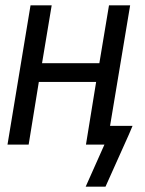

<svg xmlns="http://www.w3.org/2000/svg" viewBox="-20 -540 540 717"><path d="M300 157 370 0H301L339 -234H125L87 0H8L94 -520H173L137 -304H351L387 -520H466L391 -70H475L461 -37L374 157Z"/></svg>

Font: Iosevka Oblique
Style: Regular
Weight: 400
Italic angle: -9°
Monospace: yes
Designer: Belleve Invis
Foundry: Belleve Invis
Version: Version 32.5.0; ttfautohint (v1.8.4)